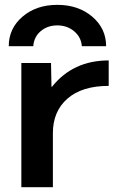

<svg xmlns="http://www.w3.org/2000/svg" viewBox="-20 -783 523 803"><path d="M16.6 -589.8Q16.6 -664.1 74.2 -713.4Q131.8 -762.7 219.7 -762.7Q307.6 -762.7 365.7 -713.4Q423.8 -664.1 423.8 -589.8H322.3Q319.3 -627.9 290 -652.3Q260.7 -676.8 219.7 -676.8Q178.7 -676.8 150.4 -652.8Q122.1 -628.9 119.1 -589.8ZM69.3 0V-519.5H193.4L195.3 -419.9H197.3Q285.2 -530.3 434.6 -530.3V-423.8Q323.2 -423.8 262.2 -370.6Q201.2 -317.4 201.2 -226.6V0Z"/></svg>

Font: GenEi M Gothic v2 Bold
Style: Regular
Weight: 700
Version: Version 2.0